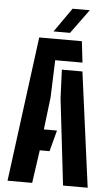

<svg xmlns="http://www.w3.org/2000/svg" viewBox="-63 -1015 608 1056"><g transform="rotate(5 241.0 -487.0)"><path d="M20 0 125 -800H360.5L374 -683H223.5L216 -477L194.5 -298.5H267L236 -182H182L156 0ZM326.5 0 271 -477.5 264.5 -634.5H378L462.5 0ZM200.5 -840 294 -973.5H389L291.5 -840Z"/></g></svg>

Font: Big Shoulders Stencil Text ExtraBold
Style: Regular
Weight: 800
Designer: Patric King
Foundry: XO Type Co
Version: Version 1.000